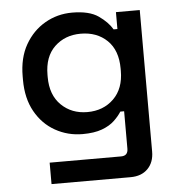

<svg xmlns="http://www.w3.org/2000/svg" viewBox="-51 -555 743 803"><g transform="rotate(-5 320.0 -153.5)"><path d="M52 -244V-259Q52 -337 83.5 -392Q115 -447 167 -477Q219 -507 281 -507Q353 -507 391.5 -480Q430 -453 448 -422H464V-493H564V101Q564 146 537.5 173Q511 200 465 200H133V110H433Q462 110 462 80V-77H446Q435 -59 415 -40Q395 -21 362.5 -9Q330 3 281 3Q219 3 166.5 -26.5Q114 -56 83 -111.5Q52 -167 52 -244ZM309 -87Q376 -87 419.5 -129.5Q463 -172 463 -247V-256Q463 -333 420 -374.5Q377 -416 309 -416Q243 -416 199.5 -374.5Q156 -333 156 -256V-247Q156 -172 199.5 -129.5Q243 -87 309 -87Z"/></g></svg>

Font: Space Grotesk Medium
Style: Regular
Weight: 500
Designer: Florian Karsten
Foundry: Florian Karsten
Version: Version 2.000